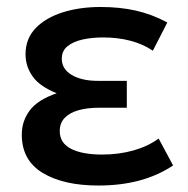

<svg xmlns="http://www.w3.org/2000/svg" viewBox="-20 -530 553 564"><path d="M269 15Q167 15 105.5 -22Q44 -59 44 -134.5Q44 -174.5 67.5 -205.8Q91 -237 146.5 -256Q96 -276.5 75.5 -306Q55 -335.5 55 -370.5Q55 -416 84.2 -446.8Q113.5 -477.5 163.5 -493.5Q213.5 -509.5 275.5 -509.5Q331.5 -509.5 378.5 -499Q425.5 -488.5 471.5 -464L429 -381Q400.5 -400.5 363.5 -410.2Q326.5 -420 283 -420Q249.5 -420 222 -413.8Q194.5 -407.5 178 -394Q161.5 -380.5 161.5 -357.5Q161.5 -327 190.8 -309.8Q220 -292.5 267.5 -292.5H352.5V-213.5H270.5Q235.5 -213.5 209.8 -206Q184 -198.5 169.8 -183.5Q155.5 -168.5 155.5 -145Q155.5 -110 188.5 -93Q221.5 -76 280 -76Q329 -76 371.8 -88Q414.5 -100 446 -123L488.5 -44Q443.5 -14 388.8 0.5Q334 15 269 15Z"/></svg>

Font: Geologica EX
Style: Regular
Weight: 400
Designer: Sindre Bremnes, Frode Helland
Foundry: Monokrom Skriftforlag AS
Version: Version 1.010;gftools[0.9.28]